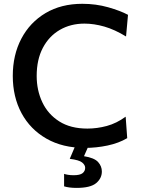

<svg xmlns="http://www.w3.org/2000/svg" viewBox="-20 -746 724 984"><path d="M415 12Q301 12 218 -35.5Q135 -83 90.2 -166.2Q45.5 -249.5 45.5 -357Q45.5 -464.5 89.5 -548Q133.5 -631.5 213.5 -679Q293.5 -726.5 402 -726.5Q471.5 -726.5 534.2 -708.8Q597 -691 636 -670L626 -559Q568 -594.5 514.8 -609.8Q461.5 -625 413 -625Q342 -625 286.5 -592.8Q231 -560.5 199.5 -500.5Q168 -440.5 168 -357Q168 -283 197 -221.8Q226 -160.5 283.8 -123.8Q341.5 -87 428 -87Q477.5 -87 527.5 -100.5Q577.5 -114 624 -148L632 -38Q589 -12.5 531.2 -0.2Q473.5 12 415 12ZM372.5 217Q334 217 308.5 209V145Q315 147.5 328.2 149.8Q341.5 152 357.5 152Q390 152 403.2 141.5Q416.5 131 416.5 114Q416.5 99.5 401 86.8Q385.5 74 337.5 68L375.5 -21.5H434.5V0L410.5 54.5Q463.5 63 482.8 84.5Q502 106 502 133Q502 168 472.8 192.5Q443.5 217 372.5 217Z"/></svg>

Font: Commissioner Medium
Style: Regular
Weight: 500
Designer: Kostas Bartsokas
Foundry: Kostas Bartsokas
Version: Version 1.000; ttfautohint (v1.8.3)